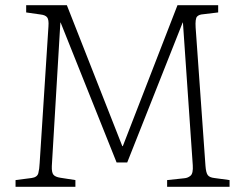

<svg xmlns="http://www.w3.org/2000/svg" viewBox="-20 -721 946 741"><path d="M40 0V-26L102 -34Q124 -37 128 -53Q132 -69 133 -91L167 -619Q169 -645 162 -654Q155 -663 137 -665L81 -673V-701H238L452 -157H454L665 -701H822V-673L764 -666Q748 -665 740.5 -657Q733 -649 735 -615L773 -81Q775 -54 782 -45Q789 -36 807 -34L866 -26V0H625V-26L691 -33Q705 -34 715.5 -43Q726 -52 724 -83L686 -634H685L471 -94H430L214 -634H213L180 -80Q179 -56 186 -47Q193 -38 213 -35L271 -26V0Z"/></svg>

Font: Literata ExtraLight
Style: Regular
Weight: 250
Designer: Latin by Veronika Burian and Jose Scaglione. Greek by Irene Vlachou. Cyrillic by Vera Evstafieva.
Foundry: TypeTogether
Version: Version 3.103;gftools[0.9.29]